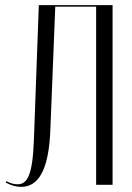

<svg xmlns="http://www.w3.org/2000/svg" viewBox="-20 -719 513 747"><path d="M2 -9C22 2 42 8 62 8C127 8 170 -52 176 -216L195 -693H354V0H418V-699H131L112 -177C107 -38 87 -2 48 -2C35 -2 20 -6 5 -14Z"/></svg>

Font: Moniqa Display
Style: Regular
Weight: 400
Designer: Rajesh Rajput
Foundry: Rajesh Rajput
Version: Version 1.000